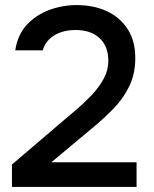

<svg xmlns="http://www.w3.org/2000/svg" viewBox="-20 -735 604 755"><path d="M27 0V-88L226 -258Q251 -279 281.5 -305Q312 -331 340.5 -361Q369 -391 387.5 -425Q406 -459 406 -496Q406 -553 371.5 -585Q337 -617 278 -617Q228 -617 193.5 -596Q159 -575 148 -537H40Q49 -598 85 -637Q121 -676 173 -695.5Q225 -715 282 -715Q348 -715 400 -691Q452 -667 482 -620.5Q512 -574 512 -507Q512 -444 488 -395Q464 -346 424.5 -306Q385 -266 339 -228L182 -97H517V0Z"/></svg>

Font: Onest Medium
Style: Regular
Weight: 500
Designer: Dmitri Voloshin, Andrey Kudryavtsev
Foundry: Dmitri Voloshin, Andrey Kudryavtsev
Version: Version 1.000;gftools[0.9.33]